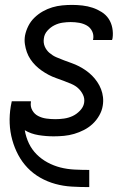

<svg xmlns="http://www.w3.org/2000/svg" viewBox="-20 -548 540 783"><path d="M343 215Q308 215 273 213Q238 211 205.5 202Q173 193 144 176.5Q115 160 92.5 136.5Q70 113 54.5 84Q39 55 30 22.5Q21 -10 19.5 -44.5Q18 -79 24 -115Q25 -120 26 -125Q27 -130 28 -135H106V-132Q103 -114 111.5 -98.5Q120 -83 135.5 -75Q151 -67 169 -64.5Q187 -62 206 -62Q223 -62 241 -64.5Q259 -67 275.5 -74.5Q292 -82 306 -96.5Q320 -111 323 -128Q326 -146 318.5 -161.5Q311 -177 299 -188Q287 -199 271.5 -205.5Q256 -212 240.5 -218Q225 -224 209 -229.5Q193 -235 178 -243Q163 -251 149.5 -260.5Q136 -270 124.5 -281.5Q113 -293 104 -306.5Q95 -320 89.5 -335.5Q84 -351 81.5 -368Q79 -385 82 -403Q86 -423 95.5 -442Q105 -461 120.5 -476Q136 -491 154.5 -501.5Q173 -512 193 -518Q213 -524 233.5 -526Q254 -528 274 -528Q295 -528 316.5 -525.5Q338 -523 357.5 -516.5Q377 -510 394.5 -499Q412 -488 423 -471.5Q434 -455 438 -434Q442 -413 439 -392L437 -385H359L360 -388Q363 -406 355.5 -421Q348 -436 334 -444Q320 -452 303 -455Q286 -458 268 -458Q252 -458 235 -455.5Q218 -453 202 -445Q186 -437 173.5 -423Q161 -409 159 -392Q156 -374 162.5 -358.5Q169 -343 182 -332Q195 -321 210 -314.5Q225 -308 241 -302Q257 -296 272.5 -290.5Q288 -285 302.5 -277.5Q317 -270 330.5 -260.5Q344 -251 355.5 -239.5Q367 -228 376.5 -214Q386 -200 392 -184.5Q398 -169 400 -152Q402 -135 399 -117Q396 -97 385 -77.5Q374 -58 358 -43Q342 -28 322.5 -18Q303 -8 282.5 -2Q262 4 241 6Q220 8 199 8Q168 8 137 3Q106 -2 81 -17Q86 12 98 37Q110 62 129.5 81.5Q149 101 174 114.5Q199 128 226.5 135Q254 142 284 143.5Q314 145 343 145H344V215Z"/></svg>

Font: Iosevka Fixed
Style: Italic
Weight: 400
Italic angle: -9°
Monospace: yes
Designer: Belleve Invis
Foundry: Belleve Invis
Version: Version 33.2.4